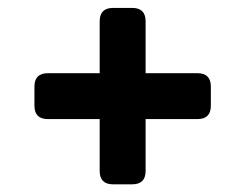

<svg xmlns="http://www.w3.org/2000/svg" viewBox="-20 -614 626 490"><path d="M268.6 -593.8H317.4Q351.6 -593.8 351.6 -559.6V-427.2H483.9Q518.1 -427.2 518.1 -393.1V-344.2Q518.1 -310.1 483.9 -310.1H351.6V-177.7Q351.6 -143.6 317.4 -143.6H268.6Q234.4 -143.6 234.4 -177.7V-310.1H102.1Q67.9 -310.1 67.9 -344.2V-393.1Q67.9 -427.2 102.1 -427.2H234.4V-559.6Q234.4 -593.8 268.6 -593.8Z"/></svg>

Font: Simply Mono
Style: Bold
Weight: 700
Designer: Wojciech Kalinowski "wmk69" (wmk69@o2.pl)
Foundry: Wojciech Kalinowski "wmk69" (wmk69@o2.pl)
Version: Version 1.0.0